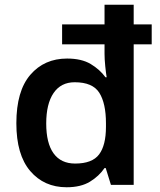

<svg xmlns="http://www.w3.org/2000/svg" viewBox="-20 -780 675 810"><path d="M261 10Q166 10 107.5 -58.5Q49 -127 49 -260Q49 -396 108 -464.5Q167 -533 263 -533Q324 -533 362.5 -510Q401 -487 425 -454H430Q427 -471 424 -501Q421 -531 421 -553V-593H242V-677H421V-760H544V-677H620V-593H544V0H448L426 -71H421Q398 -37 359.5 -13.5Q321 10 261 10ZM297 -90Q369 -90 398 -128.5Q427 -167 427 -245V-260Q427 -344 399 -388.5Q371 -433 295 -433Q237 -433 206 -387.5Q175 -342 175 -259Q175 -176 206 -133Q237 -90 297 -90Z"/></svg>

Font: Noto Sans New Tai Lue SemiBold
Style: Regular
Weight: 600
Version: Version 2.003